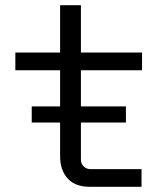

<svg xmlns="http://www.w3.org/2000/svg" viewBox="-20 -718 640 738"><path d="M524 0H325Q269 0 240 -32Q211 -64 211 -118V-247H102V-309H211V-448H39V-516H211V-698H291V-516H526V-448H291V-309H464V-247H291V-104Q291 -89 301.5 -78.5Q312 -68 327 -68H524Z"/></svg>

Font: iA Writer Duo V
Style: Regular
Weight: 400
Designer: Mike Abbink, Paul van der Laan, Pieter van Rosmalen, Oliver Reichenstein
Foundry: Information Architects Inc.
Version: Version 2.000